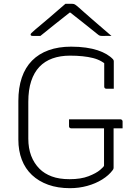

<svg xmlns="http://www.w3.org/2000/svg" viewBox="-20 -964 690 1004"><path d="M341 -340H610Q613 -340 615.5 -338.5Q618 -337 619.5 -334.5Q621 -332 621 -329V-293H352Q349 -293 347 -294Q345 -295 343.5 -296.5Q342 -298 341.5 -300Q341 -302 341 -304Q341 -314 341 -322Q341 -330 341 -340ZM352 -720Q394 -720 429 -715Q464 -710 491 -701Q518 -692 538 -680Q558 -668 571 -654Q573 -652 574 -649Q575 -646 575 -644Q575 -621 575 -596.5Q575 -572 575 -548Q575 -524 575 -500Q565 -500 555.5 -500Q546 -500 536 -500Q531 -500 528 -503Q525 -506 525 -511Q525 -537 525 -562.5Q525 -588 525 -613.5Q525 -639 525 -664L548 -613Q516 -648 466.5 -660.5Q417 -673 346 -673Q295 -673 254.5 -658.5Q214 -644 186 -614.5Q158 -585 143 -539.5Q128 -494 128 -431V-239Q128 -189 143 -149.5Q158 -110 187 -81Q212 -56 250.5 -41.5Q289 -27 344 -27Q403 -27 443 -42.5Q483 -58 503.5 -75.5Q524 -93 524 -98Q524 -139 524 -173.5Q524 -208 524 -243Q524 -278 524 -318H578L574 -307Q574 -247 574 -197Q574 -147 574 -87Q574 -83 573 -80.5Q572 -78 569 -74Q549 -47 514.5 -25.5Q480 -4 436.5 8Q393 20 346 20Q282 20 232 2Q182 -16 147 -49Q112 -82 94 -129Q76 -176 76 -234V-436Q76 -505 94 -558Q112 -611 147.5 -647Q183 -683 234.5 -701.5Q286 -720 352 -720ZM322 -944Q328 -944 334 -944Q340 -944 346 -944Q352 -944 358 -944Q366 -944 372 -940.5Q378 -937 394 -923Q402 -916 421.5 -898.5Q441 -881 466 -859.5Q491 -838 516.5 -816Q542 -794 563 -776Q551 -777 540.5 -776.5Q530 -776 518 -776Q507 -776 502 -777.5Q497 -779 489 -786Q472 -800 428.5 -834.5Q385 -869 324 -917L378 -898Q362 -898 346 -898Q330 -898 314 -898L368 -917Q307 -869 265 -835.5Q223 -802 191 -776H152Q147 -776 144.5 -777Q142 -778 141 -779.5Q140 -781 140 -783Q140 -787 144.5 -791.5Q149 -796 165 -810Q178 -821 199.5 -839Q221 -857 245 -877.5Q269 -898 289.5 -916Q310 -934 322 -944Z"/></svg>

Font: Recursive Sans Linear Light
Style: Regular
Weight: 300
Version: Version 1.085